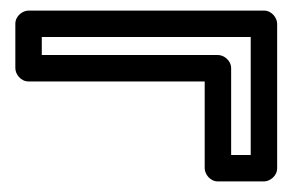

<svg xmlns="http://www.w3.org/2000/svg" viewBox="-20 -417 553 363"><path d="M59 -313V-347H454V-124H417V-288C417 -303 403 -313 392 -313ZM9 -288C9 -277 19 -263 34 -263H367V-99C367 -88 377 -74 392 -74H479C490 -74 504 -84 504 -99V-372C504 -383 494 -397 479 -397H34C23 -397 9 -387 9 -372Z"/></svg>

Font: Falling Sky
Style: Ou
Weight: 400
Designer: Paul D. Hunt
Foundry: Adobe Systems Incorporated
Version: Version 1.02